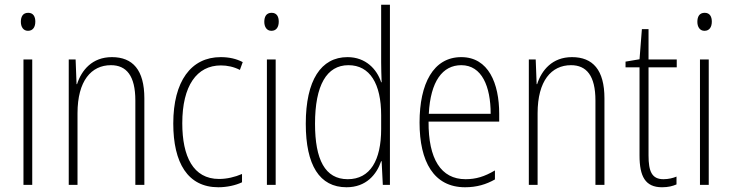

<svg xmlns="http://www.w3.org/2000/svg" viewBox="-20 -780 3088 810"><path d="M99 -726C76 -726 68 -709 68 -688C68 -667 78 -650 98 -650C119 -650 129 -666 129 -689C129 -709 121 -726 99 -726ZM116 -529H79V0H116Z M452 -539C369 -539 324 -484 305 -425H303L299 -529H270V0H307V-302C307 -439 365 -505 448 -505C513 -505 551 -461 551 -356V0H589V-365C589 -485 540 -539 452 -539Z M901 10C937 10 974 2 1001 -11V-46C971 -33 937 -25 904 -25C795 -25 749 -120 749 -260C749 -418 810 -504 912 -504C939 -504 967 -498 992 -485L1004 -518C977 -532 947 -539 911 -539C786 -539 711 -437 711 -259C711 -93 772 10 901 10Z M1126 -726C1103 -726 1095 -709 1095 -688C1095 -667 1105 -650 1125 -650C1146 -650 1156 -666 1156 -689C1156 -709 1148 -726 1126 -726ZM1143 -529H1106V0H1143Z M1442 10C1525 10 1569 -44 1588 -100H1590L1595 0H1625V-760H1588V-517C1588 -491 1589 -463 1590 -433H1588C1570 -488 1523 -539 1446 -539C1334 -539 1270 -441 1270 -258C1270 -83 1328 10 1442 10ZM1447 -24C1351 -24 1309 -107 1309 -258C1309 -420 1358 -505 1450 -505C1541 -505 1588 -426 1588 -294V-236C1588 -104 1542 -24 1447 -24Z M1926 -539C1808 -539 1750 -427 1750 -263C1750 -98 1810 10 1942 10C1991 10 2031 -2 2068 -23V-61C2024 -35 1988 -24 1944 -24C1840 -24 1787 -110 1788 -267H2086V-300C2086 -428 2041 -539 1926 -539ZM1926 -505C2013 -505 2050 -415 2050 -300H1789C1796 -437 1847 -505 1926 -505Z M2393 -539C2310 -539 2265 -484 2246 -425H2244L2240 -529H2211V0H2248V-302C2248 -439 2306 -505 2389 -505C2454 -505 2492 -461 2492 -356V0H2530V-365C2530 -485 2481 -539 2393 -539Z M2779 -24C2730 -24 2716 -57 2716 -124V-496H2835V-529H2716V-657H2688L2678 -530L2619 -520V-496H2678V-124C2678 -36 2702 10 2773 10C2799 10 2818 5 2834 -2V-35C2820 -29 2800 -24 2779 -24Z M2953 -726C2930 -726 2922 -709 2922 -688C2922 -667 2932 -650 2952 -650C2973 -650 2983 -666 2983 -689C2983 -709 2975 -726 2953 -726ZM2970 -529H2933V0H2970Z"/></svg>

Font: Noto Sans Ethiopic Condensed ExtraLight
Style: Regular
Weight: 200
Width: 3
Designer: Monotype Design Team
Foundry: Monotype Imaging Inc.
Version: Version 2.102